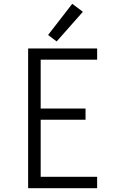

<svg xmlns="http://www.w3.org/2000/svg" viewBox="-20 -990 616 1010"><path d="M128 0H491V-60H194V-360H430V-419H194V-676H491V-735H128ZM278 -772 416 -928 360 -970 233 -806Z"/></svg>

Font: Iosevka Sparkle Light
Style: Regular
Weight: 300
Designer: Belleve Invis
Foundry: Belleve Invis
Version: Version 4.5.0; ttfautohint (v1.8.3)